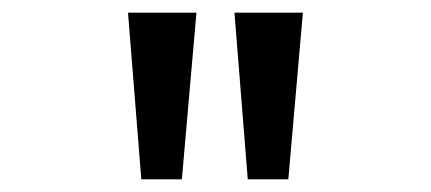

<svg xmlns="http://www.w3.org/2000/svg" viewBox="-20 -720 680 303"><path d="M203 -437H267L290 -700H182ZM350 -700 371 -437H435L458 -700Z"/></svg>

Font: altertype_V2
Style: Regular
Weight: 400
Designer: Simon Renaud
Version: Version 2.001;Glyphs 3.1.2 (3151)